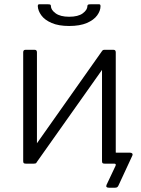

<svg xmlns="http://www.w3.org/2000/svg" viewBox="-20 -762 657 894"><path d="M487 112Q471 112 476 99L518 10Q520 5 518.5 2.5Q517 0 512 0H472V-51H514V-60Q514 -51 523 -51H586Q592 -51 595.5 -47.5Q599 -44 596 -37L532 101Q530 106 526.5 109Q523 112 516 112ZM152 -518V-15Q152 -6 149 -3Q146 0 137 0H101Q93 0 90.5 -2.5Q88 -5 88 -12V-518Q88 -530 98 -530H142Q152 -530 152 -518ZM519 -518V-15Q519 -6 516 -3Q513 0 504 0H468Q460 0 457.5 -2.5Q455 -5 455 -12V-518Q455 -530 465 -530H509Q519 -530 519 -518ZM457 -527 497 -496 149 -4 109 -34ZM302 -641Q253 -641 220.5 -655Q188 -669 172.5 -690.5Q157 -712 156 -733Q156 -738 157.5 -740Q159 -742 162 -742H204Q211 -742 214 -740.5Q217 -739 217 -734Q217 -716 239 -700Q261 -684 302 -684ZM302 -641V-684Q344 -684 365.5 -700Q387 -716 387 -734Q387 -739 390.5 -740.5Q394 -742 401 -742H442Q445 -742 446.5 -740Q448 -738 448 -733Q448 -712 432.5 -690.5Q417 -669 384.5 -655Q352 -641 302 -641Z"/></svg>

Font: Libre Franklin Light
Style: Regular
Weight: 300
Designer: Pablo Impallari, Rodrigo Fuenzalida, Nhung Nguyen
Foundry: Impallari Type
Version: Version 3.000